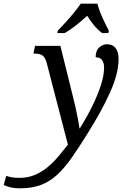

<svg xmlns="http://www.w3.org/2000/svg" viewBox="-173 -786 688 1046"><path d="M-65 240Q-115 240 -153 222L-139 172Q-128 176 -111.5 179.5Q-95 183 -66 183Q-20 183 19 166Q58 149 90 121.5Q122 94 148.5 62Q175 30 197 2L82 -441Q74 -471 60 -482.5Q46 -494 19 -494H9L18 -536H156L223 -265Q230 -239 238 -203.5Q246 -168 252 -135.5Q258 -103 260 -87H262Q299 -146 328.5 -205.5Q358 -265 376 -320Q394 -375 394 -419Q394 -442 383.5 -458Q373 -474 348 -474Q348 -510 367.5 -527.5Q387 -545 410 -545Q440 -545 456.5 -524.5Q473 -504 473 -464Q473 -386 427 -283.5Q381 -181 303 -57Q256 19 216.5 75Q177 131 137 167.5Q97 204 48.5 222Q0 240 -65 240ZM142 -619Q160 -638 184 -664Q208 -690 230 -717Q252 -744 267 -766H358Q366 -732 385 -690Q404 -648 420 -619L417 -606H383Q360 -623 338.5 -649Q317 -675 302 -700Q274 -674 242 -648.5Q210 -623 179 -606H139Z"/></svg>

Font: Noto Serif SemiCondensed
Style: Italic
Weight: 400
Width: 4
Italic angle: -12°
Designer: Monotype Design Team
Foundry: Monotype Imaging Inc.
Version: Version 2.013